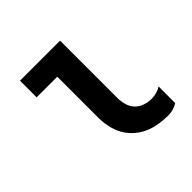

<svg xmlns="http://www.w3.org/2000/svg" viewBox="-142 -648 783 783"><g transform="rotate(-45 250.0 -256.0)"><path d="M403 8Q376 8 348.5 3.5Q321 -1 296.5 -12Q272 -23 251.5 -41.5Q231 -60 218 -84Q205 -108 199.5 -135Q194 -162 194 -189V-424H75V-520H306V-189Q306 -169 311.5 -149.5Q317 -130 330.5 -115.5Q344 -101 363.5 -94.5Q383 -88 403 -88Q417 -88 431.5 -92Q446 -96 458 -104V-8Q446 0 431.5 4Q417 8 403 8Z"/></g></svg>

Font: Iosevka Custom
Style: Bold
Weight: 700
Monospace: yes
Designer: Belleve Invis
Foundry: Belleve Invis
Version: Version 30.3.3; ttfautohint (v1.8.3)